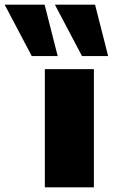

<svg xmlns="http://www.w3.org/2000/svg" viewBox="-107 -802 507 822"><path d="M85 0V-506H295V0ZM244 -562 128 -782H300L356 -562ZM29 -562 -87 -782H84L140 -562Z"/></svg>

Font: Nunito Sans 7pt Expanded Black
Style: Regular
Weight: 900
Width: 7
Designer: Vernon Adams
Foundry: Vernon Adams
Version: Version 3.101;gftools[0.9.27]